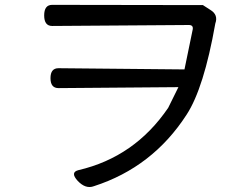

<svg xmlns="http://www.w3.org/2000/svg" viewBox="-20 -738 1040 791"><path d="M195 -631Q162 -631 162 -674.5Q162 -718 195 -718L816 -717L847 -697Q880 -677 867 -641Q820 -375 749 -266Q609 -49 367 29Q333 42 300 7Q268 -28 303 -37Q535 -91 673 -294L715 -379L221 -375Q188 -375 188 -416Q188 -457 221 -457L740 -452L774 -617Q777 -635 758 -635Z"/></svg>

Font: Raw Maruko Gothic CJK TC
Style: Regular
Weight: 400
Version: Version 1.001